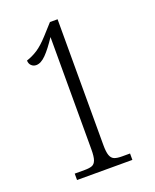

<svg xmlns="http://www.w3.org/2000/svg" viewBox="-135 -796 705 874"><g transform="rotate(-20 217.0 -359.0)"><path d="M85 -31H133Q157 -31 169.5 -36Q182 -41 188 -57.5Q194 -74 194 -109V-653Q163 -606 138 -580.5Q113 -555 90 -555Q76 -555 66.5 -564.5Q57 -574 57 -589Q85 -598 110.5 -614.5Q136 -631 168 -666L215 -718H252V-109Q252 -75 258 -58.5Q264 -42 277 -36.5Q290 -31 314 -31H353V0H85Z"/></g></svg>

Font: Noto Serif CondLight
Style: Regular
Weight: 300
Width: 3
Designer: Monotype Design Team
Foundry: Monotype Imaging Inc.
Version: Version 1.001